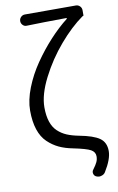

<svg xmlns="http://www.w3.org/2000/svg" viewBox="-106 -850 677 1102"><g transform="rotate(-10 233.0 -299.0)"><path d="M416 177.7Q408.2 190.4 392.6 194.3Q386.7 196.3 380.9 196.3Q372.1 196.3 363.3 192.4Q351.6 187.5 348.1 174.3Q344.7 161.1 353.5 150.4Q371.1 127 377.9 111.8Q384.8 96.7 384.8 79.1Q384.8 53.7 360.4 40Q335.9 26.4 258.8 10.7Q213.9 2 179.7 -14.2Q145.5 -30.3 115.7 -58.6Q85.9 -86.9 70.3 -133.8Q54.7 -180.7 54.7 -245.1Q54.7 -305.7 82.5 -376.5Q110.4 -447.3 154.8 -511.7Q199.2 -576.2 250.5 -631.8Q301.8 -687.5 353.5 -727.5Q354.5 -728.5 354 -730.5Q353.5 -732.4 351.6 -732.4Q212.9 -731.4 121.1 -728.5Q107.4 -727.5 97.7 -737.3Q87.9 -747.1 87.9 -760.7Q87.9 -774.4 97.7 -784.2Q107.4 -793.9 121.1 -793.9H418Q431.6 -793.9 441.4 -784.2Q451.2 -774.4 451.2 -760.7V-731.4Q451.2 -726.6 446.3 -726.6Q446.3 -726.6 445.3 -726.6Q375 -676.8 305.7 -595.7Q236.3 -514.6 187.5 -418.9Q138.7 -323.2 138.7 -249Q138.7 -200.2 150.4 -165Q162.1 -129.9 185.1 -108.4Q208 -86.9 236.8 -74.7Q265.6 -62.5 305.7 -54.7Q388.7 -39.1 423.8 -14.2Q459 10.7 459 61.5Q459 108.4 416 177.7Z"/></g></svg>

Font: Gen Jyuu Gothic P Normal
Style: Regular
Weight: 300
Designer: [Source Han Sans]
Ryoko NISHIZUKA  (kana & ideographs); Paul D. Hunt (Latin, Greek & Cyrillic); Wenlong ZHANG  (bopomofo
Version: Version 1.002.20150607